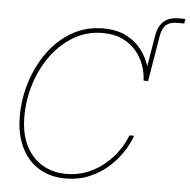

<svg xmlns="http://www.w3.org/2000/svg" viewBox="-56 -874 928 939"><g transform="rotate(5 408.0 -404.0)"><path d="M638.7 -500V-501Q637.2 -538.6 623.8 -576.2Q610.4 -613.8 583.7 -645.3Q557.1 -676.8 516.6 -695.8Q476.1 -714.8 419.9 -714.8Q343.8 -714.8 280.3 -678.2Q216.8 -641.6 170.4 -579.3Q124 -517.1 98.6 -438.5Q73.2 -359.9 73.2 -275.4Q73.2 -189.5 103.3 -130.9Q133.3 -72.3 184.8 -42.5Q236.3 -12.7 300.8 -12.7Q357.4 -12.7 405 -32Q452.6 -51.3 490 -83Q527.3 -114.7 553.5 -152.6Q579.6 -190.4 593.3 -227.5H616.2Q603 -189 575.9 -147.5Q548.8 -106 508.8 -70.3Q468.8 -34.7 416.3 -12.5Q363.8 9.8 299.8 9.8Q222.7 9.8 166.7 -25.4Q110.8 -60.5 80.8 -124.8Q50.8 -189 50.8 -275.4Q50.8 -359.9 76.4 -441.9Q102.1 -523.9 150.1 -590.6Q198.2 -657.2 266.6 -697.3Q335 -737.3 420.4 -737.3Q487.3 -737.3 533.9 -713.4Q580.6 -689.5 609.1 -651.6Q637.7 -613.8 650.4 -571.3L675.3 -721.7Q690.9 -818.4 780.8 -818.4H815.9L812.5 -795.9H777.3Q742.2 -795.9 723.1 -778.8Q704.1 -761.7 697.8 -721.7L661.1 -501.5Q661.1 -500.5 661.1 -500Z"/></g></svg>

Font: Inter Display Thin
Style: Italic
Weight: 100
Italic angle: -9.39999°
Designer: Rasmus Andersson
Foundry: rsms
Version: Version 4.000;git-a52131595